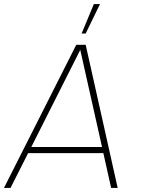

<svg xmlns="http://www.w3.org/2000/svg" viewBox="-50 -919 706 939"><path d="M323 -700H369L525.5 0H493.5L455.5 -170H87.5L1.5 0H-30.5ZM103 -200H449L342.5 -675ZM349 -755 409 -899H439L369 -755Z"/></svg>

Font: Urbanist Thin
Style: Italic
Weight: 100
Italic angle: -8°
Designer: Corey Hu
Foundry: Corey Hu
Version: Version 1.321; ttfautohint (v1.8.4.7-5d5b)